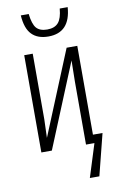

<svg xmlns="http://www.w3.org/2000/svg" viewBox="-100 -797 631 1030"><g transform="rotate(-10 215.5 -281.5)"><path d="M216.8 -606Q158.2 -606 126.5 -638.7Q94.7 -670.9 89.8 -743.2H132.8Q139.6 -687 157.7 -666Q176.8 -644 216.8 -644Q257.8 -644 277.8 -667.5Q297.4 -690.4 301.8 -743.2H345.2Q335.4 -606 216.8 -606ZM412.1 -45.9 355 180.2H303.2L359.9 0H314V-342.8L315.9 -458L127.9 0H70.8V-529.8H117.2V-171.9L113.8 -71.8L301.8 -529.8H359.9V-45.9Z"/></g></svg>

Font: Germano
Style: Regular
Weight: 300
Width: 3
Foundry: Ascender Corporation
Version: Version 1.10; ttfautohint (v1.5)